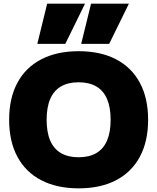

<svg xmlns="http://www.w3.org/2000/svg" viewBox="-20 -1020 860 1050"><path d="M577 -780H424L478 -1000H685ZM337 -780H184L238 -1000H445ZM410 10Q291 10 205.5 -34.5Q120 -79 75 -163Q30 -247 30 -365Q30 -483 75 -567Q120 -651 205.5 -695.5Q291 -740 410 -740Q530 -740 615 -695.5Q700 -651 745 -567Q790 -483 790 -365Q790 -247 745 -163Q700 -79 615 -34.5Q530 10 410 10ZM410 -160Q468 -160 507 -183Q546 -206 565.5 -251.5Q585 -297 585 -365Q585 -433 565.5 -478.5Q546 -524 507 -547Q468 -570 410 -570Q352 -570 313 -547Q274 -524 254.5 -478.5Q235 -433 235 -365Q235 -297 254.5 -251.5Q274 -206 313 -183Q352 -160 410 -160Z"/></svg>

Font: M PLUS 2 Black
Style: Regular
Weight: 900
Designer: Coji Morishita
Foundry: UNDERFOREST DESIGN
Version: Version 1.001